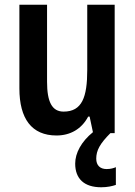

<svg xmlns="http://www.w3.org/2000/svg" viewBox="-20 -563 570 812"><path d="M387 108C387 73 403 44 447 0H465V-543H349V-267C349 -152 327 -91 249 -91C200 -91 179 -132 179 -217V-543H62V-189C62 -61 114 10 219 10C277 10 325 -17 353 -70H359L373 -4C324 36 298 84 298 129C298 193 336 229 408 229C435 229 455 224 470 219V144C461 148 448 152 431 152C403 152 387 136 387 108Z"/></svg>

Font: Noto Sans Lao UI Cond SemBd
Style: Regular
Weight: 600
Width: 3
Designer: Monotype Design Team
Foundry: Monotype Imaging Inc.
Version: Version 2.000